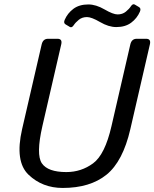

<svg xmlns="http://www.w3.org/2000/svg" viewBox="-20 -886 740 920"><path d="M294.4 -769Q283.2 -775.4 290 -791Q303.7 -822.8 331.8 -843.8Q359.9 -864.7 403.3 -864.7Q439.9 -864.7 481 -840.8Q522 -816.9 543.5 -816.9Q566.9 -816.9 583 -830.1Q599.1 -843.3 606.9 -855.5Q616.2 -869.6 625.5 -864.3L646 -852.1Q657.2 -845.7 650.4 -830.1Q636.7 -798.3 608.6 -777.3Q580.6 -756.3 537.1 -756.3Q500.5 -756.3 459.5 -780.3Q418.5 -804.2 397 -804.2Q373.5 -804.2 357.4 -791Q341.3 -777.8 333.5 -765.6Q324.2 -751.5 314.9 -756.8ZM85.9 -267.1 179.7 -673.3Q186 -700.2 210.4 -700.2H255.4Q279.8 -700.2 273.4 -673.3L183.1 -281.7Q151.9 -145 180.7 -103.3Q209.5 -61.5 297.9 -61.5Q369.1 -61.5 426 -103.3Q482.9 -145 514.2 -281.7L604.5 -673.3Q610.8 -700.2 635.3 -700.2H680.2Q704.6 -700.2 698.2 -673.3L604.5 -267.1Q568.8 -112.3 490.2 -48.8Q411.6 14.6 280.3 14.6Q183.1 14.6 116.7 -48.8Q50.3 -112.3 85.9 -267.1Z"/></svg>

Font: Istok Web
Style: BoldItalic
Weight: 700
Italic angle: -13°
Designer: Andrey V. Panov
Foundry: Andrey V. Panov
Version: Version 1.0.2g